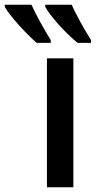

<svg xmlns="http://www.w3.org/2000/svg" viewBox="-126 -786 402 806"><path d="M175 -766H64V-757C84 -719 154 -642 200 -606H256V-618C228 -662 192 -727 175 -766ZM6 -766H-106V-757C-85 -719 -14 -642 28 -606H87V-618C58 -664 27 -721 6 -766ZM182 0V-541H71V0Z"/></svg>

Font: Noto Sans UI SemiCondensed Medium
Style: Regular
Weight: 500
Width: 4
Designer: Monotype Design Team
Foundry: Monotype Imaging Inc.
Version: Version 1.901